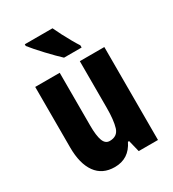

<svg xmlns="http://www.w3.org/2000/svg" viewBox="-187 -870 888 984"><g transform="rotate(-30 257.0 -378.0)"><path d="M461 -550V0H347L330 -69H323Q285 10 201 10Q128 10 90 -43Q52 -96 52 -192V-550H197V-237Q197 -178 208 -148.5Q219 -119 245 -119Q291 -119 303.5 -160Q316 -201 316 -274V-550ZM279 -766Q288 -746 303 -717Q318 -688 333.5 -661Q349 -634 359 -619V-606H255Q242 -618 222.5 -637.5Q203 -657 182 -679.5Q161 -702 143 -722.5Q125 -743 115 -756V-766Z"/></g></svg>

Font: Noto Sans Lao ExtraCondensed ExtraBold
Style: Regular
Weight: 800
Width: 2
Designer: Monotype Design Team
Foundry: Monotype Imaging Inc.
Version: Version 2.003; ttfautohint (v1.8.4.7-5d5b)